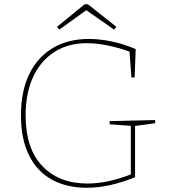

<svg xmlns="http://www.w3.org/2000/svg" viewBox="-20 -882 799 907"><path d="M390 5Q295 5 225 -33.5Q155 -72 117 -148.5Q79 -225 79 -337Q79 -452 118.5 -532.5Q158 -613 230 -655.5Q302 -698 400 -698Q450 -698 506.5 -686.5Q563 -675 621 -650L616 -516H601L591 -646L595 -637Q547 -655 492.5 -666.5Q438 -678 390 -678Q302 -678 237 -636.5Q172 -595 136.5 -518.5Q101 -442 101 -337Q101 -180 180 -97.5Q259 -15 393 -15Q442 -15 494.5 -26.5Q547 -38 603 -60L598 -51V-294L605 -287L498 -295V-310L713 -315V-300L611 -286L618 -294V-45Q557 -20 500 -7.5Q443 5 390 5ZM260 -742 249 -755 380 -862H395L530 -755L519 -742L383 -837H392Z"/></svg>

Font: Bitter Thin
Style: Regular
Weight: 100
Designer: Sol Matas, and Bitter project Authors
Foundry: Sol Matas
Version: Version 2.002